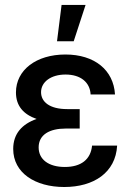

<svg xmlns="http://www.w3.org/2000/svg" viewBox="-20 -749 529 781"><path d="M241.2 11.7C360.8 11.7 450.2 -46.4 456.5 -156.7H354.5C349.1 -100.6 310.1 -69.8 243.7 -69.8C178.2 -69.8 137.2 -100.1 137.2 -149.4C137.2 -201.2 181.6 -226.1 247.1 -226.1H304.2V-305.2H253.4C180.7 -305.2 147 -335.4 147 -374C147 -415.5 187 -445.8 246.6 -445.8C308.1 -445.8 346.2 -414.1 348.6 -364.7H447.8C441.9 -464.4 364.3 -527.3 246.1 -527.3C127.4 -527.3 44.9 -464.4 44.9 -373C44.9 -317.9 75.7 -283.7 128.9 -265.1C70.3 -244.6 33.7 -205.6 33.7 -143.1C33.7 -45.4 123.5 11.7 241.2 11.7ZM230.5 -729 211.9 -581.1H279.8L328.1 -729Z"/></svg>

Font: Inteeer Medium
Style: Regular
Weight: 500
Designer: Rasmus Andersson
Foundry: rsms
Version: Version 4.001;Glyphs 3.4 (3402)